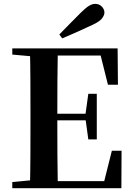

<svg xmlns="http://www.w3.org/2000/svg" viewBox="-20 -997 706 1017"><path d="M294.3 -814.5Q324.8 -844.9 354 -875.4Q383.2 -905.8 410.4 -932.2Q435.5 -956.6 452.1 -966.6Q468.6 -976.5 484.4 -976.5Q505.2 -976.5 519.1 -962.3Q533.1 -948.1 533.1 -930.5Q533.1 -916.4 520.3 -899.5Q507.5 -882.7 471.2 -865.9Q431.1 -846.9 390.8 -829Q350.5 -811.1 309.5 -793.6ZM45.1 0V-32.6L198.2 -47.3H212.6V0ZM138.6 0Q140.6 -85.2 141 -171.8Q141.4 -258.5 141.4 -346.1V-393.6Q141.4 -481.3 141 -567.7Q140.6 -654.1 138.6 -740.5H286.3Q284.6 -655.6 284.1 -567.7Q283.6 -479.8 283.6 -387.2V-359.2Q283.6 -263 284.1 -174.8Q284.6 -86.6 286.3 0ZM212.6 0V-37.4H595.3L523.6 -3.7L572.5 -198.6H623.9L622.9 0ZM212.6 -359.5V-394.7H458.6V-359.5ZM447.8 -258.7 432.6 -369.7V-390.7L447.8 -500.1H492.7V-258.7ZM45.1 -707.9V-740.5H212.6V-694.2H198.2ZM551.8 -548 504.4 -738.1 574.9 -702.9H212.6V-740.5H603L604.7 -548Z"/></svg>

Font: Noto Serif KR
Style: Regular
Weight: 200
Designer: Ryoko NISHIZUKA 西塚涼子 (kana & ideographs); Frank Grießhammer (Latin, Greek & Cyrillic); Wenlong ZHANG 张文龙 (bopomofo); San
Foundry: Adobe
Version: Version 2.001;hotconv 1.1.0;makeotfexe 2.6.0